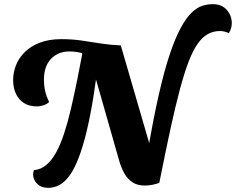

<svg xmlns="http://www.w3.org/2000/svg" viewBox="-20 -878 1133 922"><path d="M745 0 687 -136Q715 -302 742 -421Q769 -540 796 -619.5Q823 -699 849.5 -747Q876 -795 902 -819Q928 -843 952.5 -850.5Q977 -858 1002 -858Q1045 -858 1069 -830.5Q1093 -803 1093 -767Q1093 -741 1079 -719Q1057 -729 1036 -729Q1005 -729 979 -715Q953 -701 930 -669Q907 -637 886 -582.5Q865 -528 843.5 -447.5Q822 -367 798 -256.5Q774 -146 745 0ZM211 24Q178 24 158.5 4.5Q139 -15 139 -40Q139 -51 143 -61Q176 -64 202 -85.5Q228 -107 249 -145Q270 -183 287.5 -236Q305 -289 320.5 -355Q336 -421 351.5 -498Q367 -575 383 -660L447 -545Q432 -423 414.5 -333Q397 -243 378 -180Q359 -117 339 -77Q319 -37 297.5 -15Q276 7 254.5 15.5Q233 24 211 24ZM158 -367Q120 -367 94.5 -383.5Q69 -400 56 -429Q43 -458 43 -493Q43 -529 56.5 -564Q70 -599 98.5 -627.5Q127 -656 171 -673Q215 -690 275 -690Q328 -690 374 -683Q420 -676 465.5 -669Q511 -662 560 -660L484 -580L378 -614L373 -623Q345 -631 314 -631Q259 -631 225 -595.5Q191 -560 191 -495Q191 -467 196.5 -442Q202 -417 216 -388Q204 -377 187.5 -372Q171 -367 158 -367ZM675 13Q640 13 616.5 -2.5Q593 -18 578 -44Q563 -70 553 -104L442 -493L372 -660H560L702 -172L745 0Q730 6 711 9.5Q692 13 675 13Z"/></svg>

Font: Sansita Swashed Light SemiBold
Style: Regular
Weight: 600
Version: Version 1.003